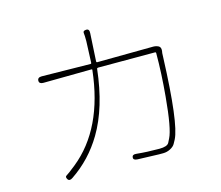

<svg xmlns="http://www.w3.org/2000/svg" viewBox="-108 -910 1215 1055"><g transform="rotate(-15 500.0 -382.0)"><path d="M181 -2Q161 12 152 -3Q143 -18 153.5 -23.5Q164 -29 209 -65Q404 -222 440 -546Q441 -551 436 -551L162 -548Q138 -548 138 -566Q138 -585 162 -585L439 -581Q444 -581 444 -586L448 -685Q449 -697 449 -709Q449 -742 447 -755Q445 -768 464 -769Q483 -770 481 -745L472 -586Q472 -581 477 -581L796 -584Q812 -584 826 -577Q839 -570 837 -549L835 -537Q834 -525 834 -513Q820 -141 778 -60Q772 -49 766 -38Q758 -24 738.5 -14Q719 -4 698 -4Q686 -4 674 -4L553 -8Q528 -9 530 -25Q531 -42 555 -39Q614 -33 684 -33Q729 -33 739 -52Q744 -63 750 -74Q775 -122 791 -301Q803 -431 803 -546Q803 -551 798 -551H474Q468 -551 467 -546Q443 -331 360 -192Q291 -76 181 -2Z"/></g></svg>

Font: Resource Han Rounded JP ExtraLight
Style: Regular
Weight: 250
Designer: Cyano Hao (round all glyphs); Ryoko NISHIZUKA 西塚涼子 (kana, bopomofo & ideographs); Paul D. Hunt (Latin, Greek & Cyrillic)
Foundry: Cyano Hao
Version: 0.990